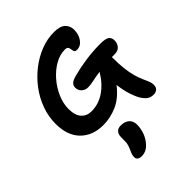

<svg xmlns="http://www.w3.org/2000/svg" viewBox="-291 -858 1368 1368"><g transform="rotate(-45 393.0 -174.0)"><path d="M398 -257Q369 -257 349.5 -275Q330 -293 330 -321Q330 -341 343.5 -354.5Q357 -368 395 -378Q459 -395 527.5 -405Q596 -415 674 -416Q732 -416 749.5 -401.5Q767 -387 767 -360Q767 -333 750 -311.5Q733 -290 694 -290Q681 -290 669 -290Q669 -222 674.5 -173.5Q680 -125 690.5 -87.5Q701 -50 717 -15Q732 18 736.5 32Q741 46 741 62Q741 85 727 97.5Q713 110 691 110Q660 110 640 94Q620 78 601 46Q588 21 574.5 -19.5Q561 -60 552 -126Q493 -50 424 -20Q355 10 285 10Q177 10 113 -54.5Q49 -119 49 -237Q49 -310 74 -379Q99 -448 143.5 -507.5Q188 -567 246 -612Q304 -657 369.5 -682.5Q435 -708 503 -708Q564 -708 590.5 -682.5Q617 -657 617 -618Q617 -570 592.5 -536Q568 -502 530 -502Q513 -502 508.5 -511.5Q504 -521 503 -533.5Q502 -546 496 -555.5Q490 -565 469 -565Q418 -565 368 -536Q318 -507 277.5 -460Q237 -413 213 -357Q189 -301 189 -247Q189 -183 217.5 -151Q246 -119 294 -119Q364 -119 425 -159.5Q486 -200 533 -278Q485 -271 453.5 -264Q422 -257 398 -257ZM322 360Q277 360 277 326Q277 315 280 303.5Q283 292 293 271Q310 234 311 209Q312 184 312 159Q312 132 326 115.5Q340 99 370 99Q409 99 432.5 119.5Q456 140 456 177Q456 213 443 251.5Q430 290 401 322Q367 360 322 360Z"/></g></svg>

Font: Shantell Sans Normal
Style: Regular
Weight: 600
Designer: Stephen Nixon, Anya Danilova, Shantell Martin
Foundry: Arrow Type
Version: Version 1.009;[a7da0bfa3]